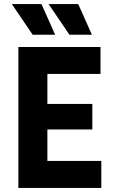

<svg xmlns="http://www.w3.org/2000/svg" viewBox="-20 -920 561 940"><path d="M70 0V-690H472V-558H212V-411H432V-286H212V-132H476V0ZM38 -900H183L250 -750H140ZM218 -900H363L430 -750H320Z"/></svg>

Font: Radio Canada Condensed
Style: Bold
Weight: 700
Width: 3
Designer: Charles Daoud, Etienne Aubert Bonn, Alexandre Saumier Demers, Jacques Le Bailly
Foundry: Radio-Canada
Version: Version 2.104; ttfautohint (v1.8.4.7-5d5b);gftools[0.9.28.de